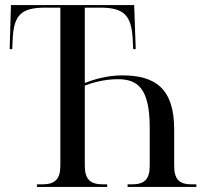

<svg xmlns="http://www.w3.org/2000/svg" viewBox="-20 -734 805 754"><path d="M125 0H401V-10H385C334 -10 313 -30 313 -84V-398C338 -408 389 -423 442 -423C519 -423 568 -390 568 -232V-84C568 -29 547 -10 497 -10H481V0H751V-10H734C684 -10 664 -29 664 -84V-226C664 -388 588 -438 460 -438C397 -438 343 -420 313 -408V-704H373C466 -704 495 -675 501 -584L503 -541H513L507 -714H23L18 -541H28L30 -584C35 -675 64 -704 157 -704H217V-84C217 -30 196 -10 145 -10H125Z"/></svg>

Font: Noto Serif Display SemiCondensed
Style: Regular
Weight: 400
Width: 4
Designer: Monotype Design Team
Foundry: Monotype Imaging Inc.
Version: Version 2.009